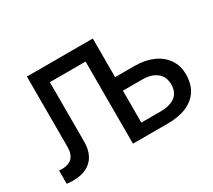

<svg xmlns="http://www.w3.org/2000/svg" viewBox="-134 -948 1340 1209"><g transform="rotate(-30 536.5 -343.5)"><path d="M43.3 10V-86Q63.2 -84.4 81.1 -86.1Q99.1 -87.9 114.3 -94.3Q129.6 -100.8 140.6 -113Q151.6 -125.2 157.7 -143.7Q163.7 -162.2 163.7 -188.2V-700H642.9L530.9 -597.2H271.2V-166.2Q271.2 -122.4 259.7 -90.3Q248.2 -58.2 227.2 -36.5Q206.1 -14.8 177.6 -2.8Q149.1 9.1 115 11.9Q80.9 14.8 43.3 10ZM642.9 -88.9H783.2Q851.1 -88.9 888.7 -117.1Q926.3 -145.2 926.3 -202.8Q926.3 -259.6 887.9 -290.2Q849.4 -320.8 784.2 -320.8H642.9ZM530.9 0V-700H642.9V-419H784.3Q858.7 -419 915.9 -394.2Q973.1 -369.3 1005.7 -322.7Q1038.3 -276.1 1038.3 -210.8Q1038.3 -142.7 1008.2 -95.8Q978.2 -48.9 920.9 -24.4Q863.7 0 781.8 0Z"/></g></svg>

Font: Geologica-Sharp
Style: Regular
Weight: 100
Designer: Sindre Bremnes, Frode Helland
Foundry: Monokrom Skriftforlag AS
Version: Version 1.010;gftools[0.9.28]